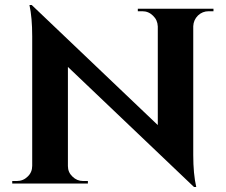

<svg xmlns="http://www.w3.org/2000/svg" viewBox="-20 -735 905 769"><path d="M835 -700V-690H816Q791 -690 773 -673Q755 -655 754 -630V-114Q754 -38 766 14H757L252 -467V-70Q252 -45 270 -28Q288 -10 313 -10H332V0H29V-10H47Q73 -10 91 -28Q109 -45 109 -71V-590Q109 -664 98 -715H107L612 -234V-629Q611 -655 593 -672Q575 -690 550 -690H532V-700Z"/></svg>

Font: Cinzel Bold(RUS BY LYAJKA)
Style: Regular
Weight: 700
Designer: Natanael Gama
Version: Version 1.001;PS 001.001;hotconv 1.0.56;makeotf.lib2.0.21325